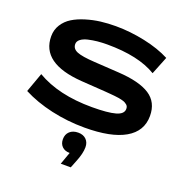

<svg xmlns="http://www.w3.org/2000/svg" viewBox="-172 -866 1258 1321"><g transform="rotate(20 456.5 -205.5)"><path d="M81.1 -229Q240.7 -134.8 485.8 -134.8Q601.1 -134.8 657 -150.4Q712.9 -166 712.9 -204.1Q712.9 -213.4 710 -220.7Q707 -228 700.2 -233.6Q693.4 -239.3 685.8 -243.4Q678.2 -247.6 664.8 -251Q651.4 -254.4 639.9 -256.6Q628.4 -258.8 608.6 -260.7Q588.9 -262.7 574 -263.9Q559.1 -265.1 534.2 -267.1L358.9 -278.8Q56.2 -299.8 56.2 -498Q56.2 -545.4 80.3 -583.5Q104.5 -621.6 143.3 -645.5Q182.1 -669.4 234.9 -685.5Q287.6 -701.7 341.1 -708.3Q394.5 -714.8 451.2 -714.8Q556.6 -714.8 664.6 -691.9Q772.5 -668.9 851.1 -627.9L798.8 -497.1Q668.9 -576.2 438 -576.2Q400.9 -576.2 366.9 -572.8Q333 -569.3 300.8 -561.8Q268.6 -554.2 249.3 -539.3Q230 -524.4 230 -503.9Q230 -469.2 267.1 -453.9Q304.2 -438.5 397 -433.1L577.1 -421.9Q731.4 -412.6 807.1 -363.5Q882.8 -314.5 882.8 -213.9Q882.8 -102.1 781.5 -43.5Q680.2 15.1 485.8 15.1Q360.4 15.1 242.2 -11.5Q124 -38.1 29.8 -86.9ZM374 140.1Q374 104.5 397 83.3Q419.9 62 459 62Q495.6 62 517.3 83.3Q539.1 104.5 539.1 140.1Q539.1 186.5 511.2 253.9L491.2 304.2H418L450.2 213.9Q415 213.9 394.5 193.8Q374 173.8 374 140.1Z"/></g></svg>

Font: Messapia Bold
Style: Regular
Weight: 400
Designer: Luca Marsano
Foundry: Collletttivo
Version: Version 1.000;FEAKit 1.0